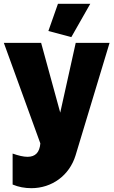

<svg xmlns="http://www.w3.org/2000/svg" viewBox="-22 -750 597 1004"><path d="M450 -730H281L231 -588L351 -556ZM44 215C75 228 108 234 142 234C250 234 341 167 373 63L551 -526H374L293 -161L193 -526H-2L189 0C185 47 163 70 122 70C101 70 75 64 44 53Z"/></svg>

Font: Raleway Black
Style: Regular
Weight: 900
Designer: Matt McInerney, Pablo Impallari, Rodrigo Fuenzalida
Foundry: Matt McInerney, Pablo Impallari, Rodrigo Fuenzalida
Version: Version 3.000g; ttfautohint (v1.5) -l 8 -r 28 -G 28 -x 14 -D